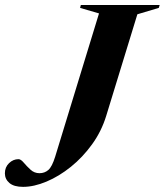

<svg xmlns="http://www.w3.org/2000/svg" viewBox="-78 -735 658 766"><path d="M345.5 -272Q326.5 -210.5 289.2 -159Q252 -107.5 204.8 -69.5Q157.5 -31.5 107.5 -10.5Q57.5 10.5 14 10.5Q-22.5 10.5 -40.5 -5Q-58.5 -20.5 -58.5 -43.5Q-58.5 -68 -42 -84Q-25.5 -100 -4 -100Q5 -100 16.8 -86Q28.5 -72 43.8 -58Q59 -44 79.5 -44Q100 -44 114.8 -56.8Q129.5 -69.5 142 -109.5L317 -681.5L241.5 -703.5L244.5 -715H559L555.5 -703.5L470 -678Z"/></svg>

Font: Newsreader Display SemiBold
Style: Italic
Weight: 600
Italic angle: -17°
Designer: Hugues Gentile
Foundry: Production Type
Version: Version 1.001